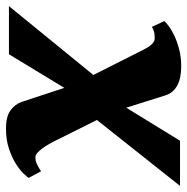

<svg xmlns="http://www.w3.org/2000/svg" viewBox="-60 -596 618 633"><g transform="rotate(90 248.5 -279.0)"><path d="M221.2 -182.6 110.4 0H-48.3L178.7 -278.3L97.2 -439.9Q93.8 -446.8 89.6 -454.1Q85.4 -461.4 80.6 -467.3Q75.7 -473.1 70.3 -476.8Q64.9 -480.5 59.1 -480.5Q44.9 -480.5 37.4 -478.8Q29.8 -477.1 20 -471.2L1 -512.2Q4.4 -516.6 16.4 -525.9Q28.3 -535.2 47.4 -544.4Q66.4 -553.7 92.5 -560.8Q118.7 -567.9 150.4 -567.9Q189.5 -567.9 213.6 -554.7Q237.8 -541.5 245.6 -516.6L286.6 -386.7L395.5 -564H544.4L327.1 -290L398.9 -146Q402.3 -139.2 408.2 -129.2Q414.1 -119.1 420.9 -109.9Q427.7 -100.6 435.1 -94Q442.4 -87.4 448.7 -87.4Q452.6 -87.4 457 -87.6Q461.4 -87.9 466.8 -89.8Q472.2 -91.8 479.2 -95.5Q486.3 -99.1 496.1 -106L518.1 -64.9Q514.6 -59.6 502.9 -47.4Q491.2 -35.2 470.9 -22.5Q450.7 -9.8 421.6 0Q392.6 9.8 354.5 9.8Q316.9 9.8 296.4 -4.4Q275.9 -18.6 267.6 -41.5Z"/></g></svg>

Font: Merriweather UltraBold
Style: Italic
Weight: 900
Italic angle: -7°
Designer: Eben Sorkin ( eben@eyebytes.com )
Foundry: Eben Sorkin ( eben@eyebytes.com )
Version: Version 1.52; ttfautohint (v1.4.1)